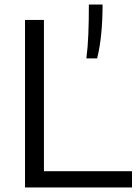

<svg xmlns="http://www.w3.org/2000/svg" viewBox="-20 -828 611 848"><path d="M90.5 0V-740H174V-72H563V0ZM372.5 -808H433Q433 -666.5 409 -570H361.5Q368 -620.5 370.2 -677.8Q372.5 -735 372.5 -808Z"/></svg>

Font: Encode Sans Semi Expanded
Style: Regular
Weight: 400
Width: 6
Designer: Multiple Designers
Foundry: Impallari Type
Version: Version 2.000